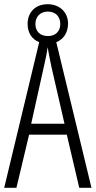

<svg xmlns="http://www.w3.org/2000/svg" viewBox="-20 -891 454 911"><path d="M356 0H414L247 -691C281 -704 302 -735 303 -778C303 -834 262 -871 206 -871C150 -871 111 -835 111 -777C111 -735 132 -704 166 -691L0 0H58L118 -252H297ZM208 -720C168 -720 148 -744 148 -777C148 -811 170 -836 207 -836C244 -836 266 -812 266 -777C266 -742 243 -720 208 -720ZM224 -574 286 -304H128L188 -574C196 -609 202 -637 206 -667C211 -637 217 -609 224 -574Z"/></svg>

Font: Noto Sans Gurmukhi UI ExtraCondensed Light
Style: Regular
Weight: 300
Width: 2
Designer: Jelle Bosma - Monotype Design Team
Foundry: Monotype Imaging Inc.
Version: Version 2.004